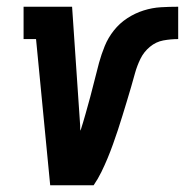

<svg xmlns="http://www.w3.org/2000/svg" viewBox="-20 -550 549 570"><path d="M129 0 87 -434H50V-530H194L218 -177Q218 -173 218 -169.5Q218 -166 219 -162Q227 -187 234 -212Q241 -237 248 -262.5Q255 -288 261 -313Q267 -338 274 -363.5Q281 -389 291 -413.5Q301 -438 318 -459.5Q335 -481 358 -496Q381 -511 406.5 -519Q432 -527 457.5 -528.5Q483 -530 509 -530V-434Q487 -434 465 -430Q443 -426 425 -411Q407 -396 397 -375.5Q387 -355 381 -333.5Q375 -312 369 -291Q363 -270 356.5 -249Q350 -228 343.5 -206.5Q337 -185 330 -164Q323 -143 315.5 -122Q308 -101 299.5 -80.5Q291 -60 281 -39.5Q271 -19 258 0Z"/></svg>

Font: Iosevka Slab
Style: Bold Italic
Weight: 700
Italic angle: -9°
Monospace: yes
Designer: Belleve Invis
Foundry: Belleve Invis
Version: Version 11.1.0; ttfautohint (v1.8.3)